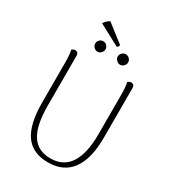

<svg xmlns="http://www.w3.org/2000/svg" viewBox="-229 -1092 1105 1227"><g transform="rotate(30 323.0 -478.5)"><path d="M553 -669V-304Q553 -148 494.5 -68Q436 12 322 12Q208 12 153.5 -64.5Q99 -141 99 -304V-594Q99 -624 97 -648Q95 -672 91 -686Q95 -690 101 -693.5Q107 -697 116 -697Q127 -697 133.5 -690Q140 -683 140 -669V-304Q140 -156 184.5 -87Q229 -18 322 -18Q417 -18 464.5 -90.5Q512 -163 512 -304V-594Q512 -624 510 -648Q508 -672 504 -686Q508 -690 514 -693.5Q520 -697 529 -697Q540 -697 546.5 -690Q553 -683 553 -669ZM242 -759Q227 -759 215.5 -771Q204 -783 204 -797Q204 -813 215.5 -824.5Q227 -836 242 -836Q258 -836 269 -824.5Q280 -813 280 -797Q280 -783 269 -771Q258 -759 242 -759ZM408 -759Q394 -759 382 -771Q370 -783 370 -797Q370 -813 382 -824.5Q394 -836 408 -836Q424 -836 435.5 -824.5Q447 -813 447 -797Q447 -783 435.5 -771Q424 -759 408 -759ZM178 -931Q182 -939 188.5 -946.5Q195 -954 202 -959.5Q209 -965 217 -969L348 -867Q347 -863 343 -856.5Q339 -850 334 -848Z"/></g></svg>

Font: Arima ExtraLight
Style: Regular
Weight: 250
Designer: Joana Correia and Natanael Gama
Foundry: NDISCOVER
Version: Version 1.101;gftools[0.9.23]